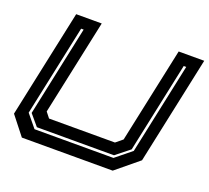

<svg xmlns="http://www.w3.org/2000/svg" viewBox="-120 -850 1088 999"><g transform="rotate(20 424.0 -350.0)"><path d="M93.5 0 12.5 -103 139.5 -700H281L168.5 -172L192.5 -141.5H557.5L594.5 -172L707 -700H848.5L721.5 -103L596.5 0ZM140.5 -63.5H577.5L664.5 -134L771.5 -638H757.5L651.5 -138L575.5 -77.5H148.5L97.5 -138L203.5 -638H189.5L82.5 -134Z"/></g></svg>

Font: Tourney Expanded Regular
Style: Bold Italic
Weight: 700
Width: 7
Italic angle: -12°
Designer: Tyler Finck
Foundry: Etcetera Type Co
Version: Version 1.010; ttfautohint (v1.8.3)